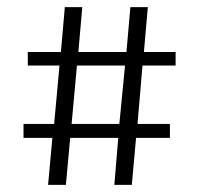

<svg xmlns="http://www.w3.org/2000/svg" viewBox="-20 -519 559 539"><path d="M127 -132H46V-171H132L147 -335H58V-373H151L162 -499H211L200 -373H335L346 -499H395L384 -373H473V-335H380L366 -171H457V-132H362L350 0H301L312 -132H177L165 0H115ZM315 -171 331 -335H196L181 -171Z"/></svg>

Font: Yrsa Light
Style: Regular
Weight: 300
Designer: Anna Giedrys (Yrsa+Rasa design), David Brezina (Yrsa art-direction, Rasa art-direction, design)
Foundry: Rosetta Type Foundry
Version: Version 2.004